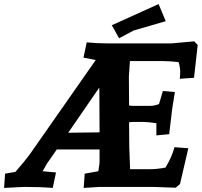

<svg xmlns="http://www.w3.org/2000/svg" viewBox="-51 -918 991 943"><path d="M587 -618 582 -542 583 -400Q591 -398 608 -398H686Q707 -398 730 -407L749 -471L808 -466Q798 -406 795 -386L780 -259L717 -253V-313Q675 -319 656 -319H602Q589 -319 583 -317L584 -193L588 -87H686Q720 -87 762 -95Q794 -149 806 -195L874 -190L833 -14L812 4Q722 0 702 0H439L360 5L365 -65L432 -77Q439 -117 438 -132V-184H228L180 -115Q179 -114 171 -99Q163 -84 158 -77L224 -71L208 5Q147 0 67 0L-31 5L-26 -65L25 -74Q72 -128 96 -161L419 -623L359 -635L375 -710Q425 -705 471 -705H792L903 -715L920 -697L902 -536L832 -531Q834 -551 834 -566Q834 -588 826 -613Q781 -618 749 -618ZM284 -266 438 -268 437 -479 436 -487ZM728 -898 763 -814Q624 -774 605 -768L534 -730L498 -794Z"/></svg>

Font: Andada
Style: Bold Italic
Weight: 700
Italic angle: -8.29999°
Designer: Carolina Giovagnoli
Foundry: Carolina Giovagnoli
Version: Version 1.003